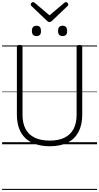

<svg xmlns="http://www.w3.org/2000/svg" viewBox="-20 -1384 951 1842"><path d="M457 19Q381 19 322 -1Q263 -21 223 -59Q183 -97 162.5 -154Q142 -211 142 -285V-934Q142 -944 148 -948.5Q154 -953 168 -953Q183 -953 189.5 -948.5Q196 -944 196 -934V-283Q196 -202 225.5 -146.5Q255 -91 313.5 -63Q372 -35 457 -35Q541 -35 598.5 -63Q656 -91 685.5 -146.5Q715 -202 715 -283V-934Q715 -944 721.5 -948.5Q728 -953 742 -953Q769 -953 769 -934V-285Q769 -186 733 -118Q697 -50 628 -15.5Q559 19 457 19ZM330 -1038Q308 -1038 297 -1050Q286 -1062 286 -1087Q286 -1112 297 -1124.5Q308 -1137 330 -1137Q352 -1137 362.5 -1124.5Q373 -1112 373 -1087Q374 -1062 363 -1050Q352 -1038 330 -1038ZM581 -1038Q559 -1038 548 -1050Q537 -1062 537 -1087Q537 -1112 548 -1124.5Q559 -1137 581 -1137Q602 -1137 613 -1124.5Q624 -1112 624 -1087Q625 -1062 613.5 -1050Q602 -1038 581 -1038ZM613 -1364Q621 -1364 628 -1356.5Q635 -1349 635 -1340Q635 -1338 634.5 -1335Q634 -1332 630 -1328L480 -1185Q475 -1180 469.5 -1176.5Q464 -1173 455 -1173Q446 -1173 441 -1176.5Q436 -1180 430 -1185L280 -1328Q276 -1332 275.5 -1335.5Q275 -1339 275 -1341Q275 -1350 282.5 -1357Q290 -1364 297 -1364Q302 -1364 306 -1361.5Q310 -1359 314 -1356L455 -1237L596 -1356Q601 -1359 604.5 -1361.5Q608 -1364 613 -1364ZM0 428H911V438H0ZM0 -20H911V0H0ZM0 -505H911V-500H0ZM0 -948H911V-938H0Z"/></svg>

Font: Playwrite US Modern Guides
Style: Regular
Weight: 400
Designer: Veronika Burian, José Scaglione
Foundry: TypeTogether
Version: Version 1.003